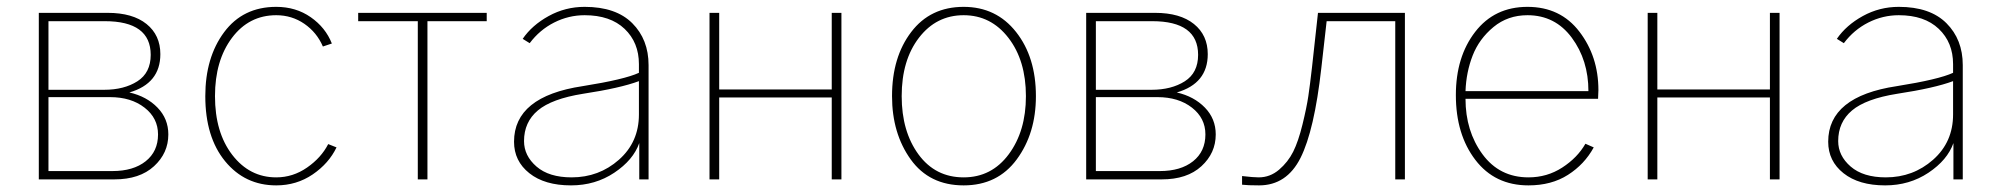

<svg xmlns="http://www.w3.org/2000/svg" viewBox="-20 -526 5860 563"><path d="M93.8 0V-488.3H295.9Q369.1 -488.3 409.7 -455.6Q450.2 -422.9 450.2 -367.2Q450.2 -281.2 359.4 -254.9Q410.2 -243.2 441.9 -210.4Q473.6 -177.7 473.6 -131.8Q473.6 -77.1 431.6 -38.6Q389.6 0 315.4 0ZM122.1 -24.4H309.6Q371.1 -24.4 407.2 -53.2Q443.4 -82 443.4 -131.8Q443.4 -179.7 403.8 -210.4Q364.3 -241.2 302.7 -241.2H122.1ZM122.1 -262.7H285.2Q343.8 -262.7 382.8 -287.6Q421.9 -312.5 421.9 -365.2Q421.9 -463.9 287.1 -463.9H122.1Z M582 -244.1Q582 -357.4 637.2 -431.6Q692.4 -505.9 790 -505.9Q847.7 -505.9 891.1 -475.6Q934.6 -445.3 953.1 -398.4L926.8 -389.6Q909.2 -430.7 872.6 -456.1Q835.9 -481.4 790 -481.4Q710 -481.4 660.2 -415Q610.4 -348.6 610.4 -244.1Q610.4 -137.7 661.1 -71.8Q711.9 -5.9 790 -5.9Q838.9 -5.9 880.4 -34.7Q921.9 -63.5 942.4 -103.5L966.8 -93.8Q944.3 -46.9 897 -14.6Q849.6 17.6 790 17.6Q698.2 17.6 640.1 -53.2Q582 -124 582 -244.1Z M1030.3 -463.9V-488.3H1407.2V-463.9H1233.4V0H1205.1V-463.9Z M1516.6 -112.3Q1516.6 -69.3 1553.2 -37.6Q1589.8 -5.9 1656.2 -5.9Q1736.3 -5.9 1794.9 -57.6Q1853.5 -109.4 1853.5 -190.4V-288.1Q1798.8 -267.6 1689.5 -251Q1597.7 -236.3 1557.1 -202.1Q1516.6 -168 1516.6 -112.3ZM1487.3 -110.4Q1487.3 -243.2 1688.5 -273.4Q1811.5 -293 1853.5 -312.5V-337.9Q1853.5 -401.4 1811.5 -441.4Q1769.5 -481.4 1694.3 -481.4Q1647.5 -481.4 1605 -460Q1562.5 -438.5 1533.2 -399.4L1512.7 -412.1Q1540 -452.1 1588.9 -479Q1637.7 -505.9 1694.3 -505.9Q1786.1 -505.9 1834 -458Q1881.8 -410.2 1881.8 -335V0H1854.5V-106.4Q1836.9 -56.6 1781.2 -19.5Q1725.6 17.6 1654.3 17.6Q1577.1 17.6 1532.2 -18.1Q1487.3 -53.7 1487.3 -110.4Z M2060.5 0V-488.3H2088.9V-263.7H2418.9V-488.3H2447.3V0H2418.9V-240.2H2088.9V0Z M2624 -244.1Q2624 -140.6 2673.3 -73.2Q2722.7 -5.9 2805.7 -5.9Q2887.7 -5.9 2938 -73.7Q2988.3 -141.6 2988.3 -244.1Q2988.3 -348.6 2937 -415Q2885.7 -481.4 2805.7 -481.4Q2725.6 -481.4 2674.8 -415.5Q2624 -349.6 2624 -244.1ZM2595.7 -244.1Q2595.7 -358.4 2651.9 -432.1Q2708 -505.9 2805.7 -505.9Q2901.4 -505.9 2959.5 -432.1Q3017.6 -358.4 3017.6 -244.1Q3017.6 -134.8 2961.4 -58.6Q2905.3 17.6 2805.7 17.6Q2705.1 17.6 2650.4 -58.6Q2595.7 -134.8 2595.7 -244.1Z M3165 0V-488.3H3367.2Q3440.4 -488.3 3481 -455.6Q3521.5 -422.9 3521.5 -367.2Q3521.5 -281.2 3430.7 -254.9Q3481.4 -243.2 3513.2 -210.4Q3544.9 -177.7 3544.9 -131.8Q3544.9 -77.1 3502.9 -38.6Q3460.9 0 3386.7 0ZM3193.4 -24.4H3380.9Q3442.4 -24.4 3478.5 -53.2Q3514.6 -82 3514.6 -131.8Q3514.6 -179.7 3475.1 -210.4Q3435.5 -241.2 3374 -241.2H3193.4ZM3193.4 -262.7H3356.4Q3415 -262.7 3454.1 -287.6Q3493.2 -312.5 3493.2 -365.2Q3493.2 -463.9 3358.4 -463.9H3193.4Z M3622.1 -9.8Q3655.3 -5.9 3670.9 -5.9Q3704.1 -5.9 3730.5 -28.3Q3756.8 -50.8 3772 -81.1Q3787.1 -111.3 3799.3 -161.1Q3811.5 -210.9 3816.4 -244.1Q3821.3 -277.3 3827.1 -328.1L3844.7 -488.3H4099.6V0H4071.3V-463.9H3870.1L3854.5 -326.2Q3834 -143.6 3793.5 -63Q3752.9 17.6 3671.9 17.6Q3637.7 17.6 3622.1 15.6Z M4249 -247.1Q4249 -359.4 4305.7 -432.6Q4362.3 -505.9 4459 -505.9Q4555.7 -505.9 4611.3 -433.1Q4667 -360.4 4667 -261.7Q4667 -257.8 4666.5 -249.5Q4666 -241.2 4666 -236.3H4277.3Q4277.3 -141.6 4327.1 -73.7Q4377 -5.9 4461.9 -5.9Q4516.6 -5.9 4561 -34.7Q4605.5 -63.5 4628.9 -104.5L4653.3 -93.8Q4626 -43.9 4577.6 -13.2Q4529.3 17.6 4461.9 17.6Q4363.3 17.6 4306.2 -57.1Q4249 -131.8 4249 -247.1ZM4277.3 -258.8H4637.7Q4637.7 -349.6 4588.9 -415.5Q4540 -481.4 4459 -481.4Q4401.4 -481.4 4359.4 -446.8Q4317.4 -412.1 4298.3 -363.3Q4279.3 -314.5 4277.3 -258.8Z M4811.5 0V-488.3H4839.8V-263.7H5169.9V-488.3H5198.2V0H5169.9V-240.2H4839.8V0Z M5370.1 -112.3Q5370.1 -69.3 5406.7 -37.6Q5443.4 -5.9 5509.8 -5.9Q5589.8 -5.9 5648.4 -57.6Q5707 -109.4 5707 -190.4V-288.1Q5652.3 -267.6 5543 -251Q5451.2 -236.3 5410.6 -202.1Q5370.1 -168 5370.1 -112.3ZM5340.8 -110.4Q5340.8 -243.2 5542 -273.4Q5665 -293 5707 -312.5V-337.9Q5707 -401.4 5665 -441.4Q5623 -481.4 5547.9 -481.4Q5501 -481.4 5458.5 -460Q5416 -438.5 5386.7 -399.4L5366.2 -412.1Q5393.6 -452.1 5442.4 -479Q5491.2 -505.9 5547.9 -505.9Q5639.6 -505.9 5687.5 -458Q5735.4 -410.2 5735.4 -335V0H5708V-106.4Q5690.4 -56.6 5634.8 -19.5Q5579.1 17.6 5507.8 17.6Q5430.7 17.6 5385.7 -18.1Q5340.8 -53.7 5340.8 -110.4Z"/></svg>

Font: Gothic A1 Thin
Style: Regular
Weight: 250
Designer: HanYang I&C Co.,Ltd.
Foundry: HanYang I&C Co.,Ltd.
Version: Version 2.50